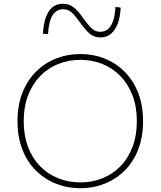

<svg xmlns="http://www.w3.org/2000/svg" viewBox="-20 -987 853 1020"><path d="M407 13Q338 13 277.5 -11Q217 -35 171 -80.5Q125 -126 99 -192.5Q73 -259 73 -343Q73 -428 99 -494Q125 -560 171 -606Q217 -652 277.5 -676Q338 -700 407 -700Q475 -700 535.5 -676Q596 -652 642 -606Q688 -560 714 -494Q740 -428 740 -343Q740 -259 714 -192.5Q688 -126 642 -80.5Q596 -35 535.5 -11Q475 13 407 13ZM407 -18Q470 -18 524.5 -40Q579 -62 620 -104Q661 -146 684 -206.5Q707 -267 707 -343Q707 -420 684 -480Q661 -540 620 -582.5Q579 -625 524.5 -647Q470 -669 407 -669Q344 -669 289 -647Q234 -625 193 -582.5Q152 -540 129 -480Q106 -420 106 -343Q106 -267 129 -206.5Q152 -146 193 -104Q234 -62 289 -40Q344 -18 407 -18ZM513 -788Q479 -788 455 -809.5Q431 -831 405 -868Q380 -903 361 -920.5Q342 -938 314 -938Q282 -938 261 -908.5Q240 -879 235 -806L208 -808Q211 -859 223.5 -894.5Q236 -930 258.5 -948.5Q281 -967 314 -967Q349 -967 374 -946Q399 -925 424 -887Q449 -853 468 -835.5Q487 -818 513 -818Q535 -818 552 -831Q569 -844 580 -873Q591 -902 593 -950L621 -947Q619 -897 605.5 -861.5Q592 -826 569 -807Q546 -788 513 -788Z"/></svg>

Font: BioRhyme ExtraLight
Style: Regular
Weight: 250
Designer: Aoife Mooney
Foundry: Aoife Mooney Type
Version: Version 1.600;gftools[0.9.33]